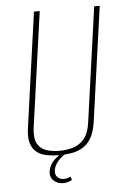

<svg xmlns="http://www.w3.org/2000/svg" viewBox="-52 -630 522 797"><g transform="rotate(-5 209.0 -231.0)"><path d="M173 12Q146 12 122 7.5Q98 3 80.5 -10Q63 -23 55 -47.5Q47 -72 53 -112L120 -591H144L77 -113Q71 -68 83.5 -45Q96 -22 121 -14Q146 -6 175 -6Q205 -6 232 -14Q259 -22 278.5 -45Q298 -68 304 -113L371 -591H394L327 -112Q321 -72 307 -47.5Q293 -23 272 -10Q251 3 225.5 7.5Q200 12 173 12ZM179 129Q156 129 140 114.5Q124 100 127 75Q132 46 153 27.5Q174 9 193 0H214Q186 14 169 33Q152 52 149 72Q146 92 157.5 102Q169 112 182 112Q192 112 200 109.5Q208 107 212 105L216 119Q209 123 199.5 126Q190 129 179 129Z"/></g></svg>

Font: Alumni Sans Thin Thin
Style: Italic
Weight: 250
Italic angle: -8°
Version: Version 1.016